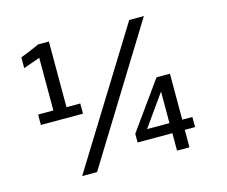

<svg xmlns="http://www.w3.org/2000/svg" viewBox="-100 -848 1162 985"><g transform="rotate(-15 481.0 -355.5)"><path d="M723.6 -314V-146.5H604.5ZM299.8 0 738.8 -710.9H661.1L220.7 0ZM790.5 0V-92.8H845.2V-146.5H791.5V-390.6H720.2L540 -139.2V-92.8H724.6V0ZM307.6 -308.1V-362.3H234.4V-710.9H176.8C172.9 -708.5 156.7 -701.7 128.4 -689.5C100.1 -677.7 83 -670.9 77.1 -669.4L76.7 -611.8L165 -643.1V-363.3H84V-308.1Z"/></g></svg>

Font: Ride
Style: Regular
Weight: 400
Version: Version 3.000